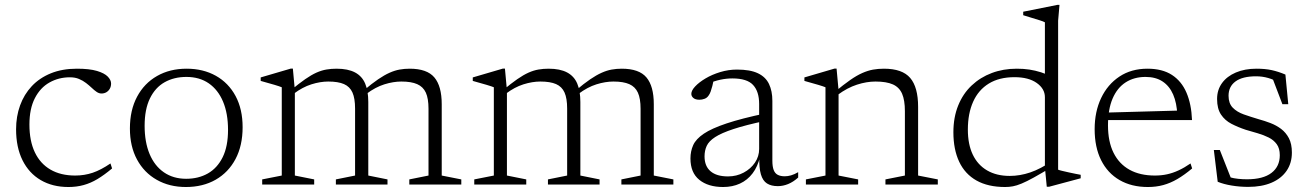

<svg xmlns="http://www.w3.org/2000/svg" viewBox="-20 -740 5248 770"><path d="M288.5 -464.5Q339 -464.5 369 -455.5Q399 -446.5 412.2 -432.8Q425.5 -419 425.5 -405Q425.5 -393.5 420.5 -384.5Q415.5 -375.5 406.8 -370.2Q398 -365 387 -365Q377 -365 367.5 -371.5Q358 -378 347.8 -387.8Q337.5 -397.5 325.2 -407Q313 -416.5 297.2 -423.2Q281.5 -430 260.5 -430Q215.5 -430 178.5 -409.2Q141.5 -388.5 119.8 -346.2Q98 -304 98 -240.5Q98 -174.5 119.8 -129Q141.5 -83.5 182.5 -59.8Q223.5 -36 281.5 -36Q318.5 -36 351.8 -47.2Q385 -58.5 423 -84.5L429.5 -64.5Q398.5 -38.5 371 -22Q343.5 -5.5 315.2 2.2Q287 10 254.5 10Q190.5 10 143.2 -17.8Q96 -45.5 70.2 -97.5Q44.5 -149.5 44.5 -221.5Q44.5 -273 60.5 -317.2Q76.5 -361.5 107.5 -394.5Q138.5 -427.5 184 -446Q229.5 -464.5 288.5 -464.5Z M726.5 -23Q776 -23 813.8 -44.5Q851.5 -66 873 -109.5Q894.5 -153 894.5 -219Q894.5 -285 874.5 -332.5Q854.5 -380 817.2 -405.8Q780 -431.5 727.5 -431.5Q678 -431.5 640.2 -410.2Q602.5 -389 581.2 -345.2Q560 -301.5 560 -235.5Q560 -170 580 -122.2Q600 -74.5 637.5 -48.8Q675 -23 726.5 -23ZM725.5 10Q659.5 10 608.8 -18.8Q558 -47.5 529.5 -100.2Q501 -153 501 -224.5Q501 -298.5 529.8 -352.2Q558.5 -406 609.8 -435.2Q661 -464.5 728.5 -464.5Q795 -464.5 845.8 -436Q896.5 -407.5 924.8 -354.8Q953 -302 953 -230Q953 -156 924.5 -102.2Q896 -48.5 844.8 -19.2Q793.5 10 725.5 10Z M1162.5 -378V-36L1240 -20.5V0H1031.5V-20.5L1110 -36V-390Q1102 -393.5 1080.8 -399.8Q1059.5 -406 1025.5 -415.5V-429.5L1146.5 -465H1154.5ZM1457 -331V-36L1534 -20.5V0H1327V-20.5L1404 -36V-304.5Q1404 -345.5 1393.5 -369Q1383 -392.5 1359.5 -402.8Q1336 -413 1296.5 -413Q1264.5 -413 1228.8 -401.8Q1193 -390.5 1158 -364L1147 -378.5Q1179.5 -405.5 1204 -422.5Q1228.5 -439.5 1249.2 -448.8Q1270 -458 1289.2 -461.2Q1308.5 -464.5 1329.5 -464.5Q1375.5 -464.5 1403.8 -449.5Q1432 -434.5 1444.5 -404.8Q1457 -375 1457 -331ZM1751.5 -322V-36L1830 -20.5V0H1621.5V-20.5L1698.5 -36V-303.5Q1698.5 -345 1687.8 -368.5Q1677 -392 1653.2 -402.5Q1629.5 -413 1589.5 -413Q1557.5 -413 1521.5 -401.8Q1485.5 -390.5 1449.5 -363.5L1439 -377.5Q1471.5 -405 1496.5 -422Q1521.5 -439 1542.2 -448.2Q1563 -457.5 1582.5 -461Q1602 -464.5 1623 -464.5Q1692.5 -464.5 1722 -429.5Q1751.5 -394.5 1751.5 -322Z M2013 -378V-36L2090.5 -20.5V0H1882V-20.5L1960.5 -36V-390Q1952.5 -393.5 1931.2 -399.8Q1910 -406 1876 -415.5V-429.5L1997 -465H2005ZM2307.5 -331V-36L2384.5 -20.5V0H2177.5V-20.5L2254.5 -36V-304.5Q2254.5 -345.5 2244 -369Q2233.5 -392.5 2210 -402.8Q2186.5 -413 2147 -413Q2115 -413 2079.2 -401.8Q2043.5 -390.5 2008.5 -364L1997.5 -378.5Q2030 -405.5 2054.5 -422.5Q2079 -439.5 2099.8 -448.8Q2120.5 -458 2139.8 -461.2Q2159 -464.5 2180 -464.5Q2226 -464.5 2254.2 -449.5Q2282.5 -434.5 2295 -404.8Q2307.5 -375 2307.5 -331ZM2602 -322V-36L2680.5 -20.5V0H2472V-20.5L2549 -36V-303.5Q2549 -345 2538.2 -368.5Q2527.5 -392 2503.8 -402.5Q2480 -413 2440 -413Q2408 -413 2372 -401.8Q2336 -390.5 2300 -363.5L2289.5 -377.5Q2322 -405 2347 -422Q2372 -439 2392.8 -448.2Q2413.5 -457.5 2433 -461Q2452.5 -464.5 2473.5 -464.5Q2543 -464.5 2572.5 -429.5Q2602 -394.5 2602 -322Z M3051 -285.5 3050 -255.5Q2970 -238.5 2921.5 -222.5Q2873 -206.5 2848 -190.2Q2823 -174 2814.2 -155Q2805.5 -136 2805.5 -113Q2805.5 -73.5 2829.8 -53Q2854 -32.5 2899.5 -32.5Q2934 -32.5 2962.5 -47.8Q2991 -63 3007.8 -88Q3024.5 -113 3024.5 -142.5V-323Q3024.5 -373 3000.2 -399.2Q2976 -425.5 2917 -425.5Q2893 -425.5 2868.5 -420.2Q2844 -415 2816 -403L2843 -423Q2840 -408 2836.8 -395.2Q2833.5 -382.5 2830 -372.8Q2826.5 -363 2821.5 -356.5Q2815.5 -347.5 2805.5 -343.8Q2795.5 -340 2785 -340Q2769 -340 2760.8 -347Q2752.5 -354 2752.5 -363.5Q2752.5 -377 2768 -393.5Q2783.5 -410 2809.5 -425.5Q2835.5 -441 2868.5 -451Q2901.5 -461 2935.5 -461Q2988.5 -461 3019.5 -446.2Q3050.5 -431.5 3064 -403.2Q3077.5 -375 3077.5 -335.5V-95.5Q3077.5 -72 3082.8 -58.2Q3088 -44.5 3099.2 -38.8Q3110.5 -33 3127 -33Q3139.5 -33 3152.5 -36.8Q3165.5 -40.5 3181 -49.5V-28Q3161 -10 3140.5 -1.8Q3120 6.5 3099.5 6.5Q3073 6.5 3056 -4.2Q3039 -15 3031.5 -40.8Q3024 -66.5 3025 -111.5L3028.5 -113Q3019 -72 2998.2 -44.8Q2977.5 -17.5 2947.5 -3.8Q2917.5 10 2880 10Q2820 10 2784.5 -18.8Q2749 -47.5 2749 -104.5Q2749 -133.5 2760 -158Q2771 -182.5 2802.5 -203.8Q2834 -225 2893.8 -245Q2953.5 -265 3051 -285.5Z M3343 -378V-36L3421.5 -20.5V0H3212V-20.5L3290.5 -36V-390Q3282.5 -393.5 3261.2 -399.8Q3240 -406 3206 -415.5V-429.5L3327 -465H3335ZM3531 -20.5 3609 -36V-294Q3609 -338 3597.8 -364Q3586.5 -390 3560.8 -401.5Q3535 -413 3491 -413Q3455.5 -413 3416.8 -400.5Q3378 -388 3339.5 -359.5L3328 -371.5Q3363 -400.5 3389.5 -419Q3416 -437.5 3438.2 -447.2Q3460.5 -457 3481.2 -460.8Q3502 -464.5 3525 -464.5Q3598.5 -464.5 3630.2 -427.5Q3662 -390.5 3662 -311.5V-36L3741 -20.5V0H3531Z M4170.5 -350Q4170.5 -384 4137.8 -407.2Q4105 -430.5 4048.5 -430.5Q3987.5 -430.5 3945.8 -405Q3904 -379.5 3882.8 -332.2Q3861.5 -285 3861.5 -220Q3861.5 -161.5 3881.2 -120Q3901 -78.5 3938.8 -56.5Q3976.5 -34.5 4029.5 -34.5Q4070.5 -34.5 4111.8 -48.5Q4153 -62.5 4200 -94.5V-71Q4155.5 -44.5 4126.2 -28.2Q4097 -12 4077 -3.8Q4057 4.5 4042 7.2Q4027 10 4011 10Q3942.5 10 3896.2 -16Q3850 -42 3826.8 -91.2Q3803.5 -140.5 3803.5 -209.5Q3803.5 -269.5 3822.8 -317Q3842 -364.5 3876.8 -397.2Q3911.5 -430 3957.5 -447.2Q4003.5 -464.5 4057.5 -464.5Q4085 -464.5 4108.2 -461Q4131.5 -457.5 4155.2 -450Q4179 -442.5 4207 -428.5L4170.5 -398V-650.5Q4164.5 -654 4149.2 -658.8Q4134 -663.5 4116 -669Q4098 -674.5 4083.5 -679V-693L4220.5 -720.5H4229L4223.5 -657V-59.5Q4228 -57.5 4239.5 -54.8Q4251 -52 4265.5 -48.8Q4280 -45.5 4293 -43Q4306 -40.5 4314 -39V-25L4187 9H4178L4170.5 -68.5Z M4582 -464.5Q4641.5 -464.5 4680 -439.5Q4718.5 -414.5 4738.2 -368.5Q4758 -322.5 4760.5 -258.5H4417L4415.5 -288.5L4724 -297L4701.5 -279Q4699.5 -327 4684.8 -361Q4670 -395 4642.5 -413.2Q4615 -431.5 4574 -431.5Q4528.5 -431.5 4494.5 -409.8Q4460.5 -388 4442 -344.8Q4423.5 -301.5 4423.5 -237.5Q4423.5 -172 4445.8 -127.2Q4468 -82.5 4510 -59.2Q4552 -36 4611.5 -36Q4637.5 -36 4660.5 -41Q4683.5 -46 4706.8 -56.8Q4730 -67.5 4754.5 -84.5L4761 -64.5Q4730 -38.5 4701.8 -22Q4673.5 -5.5 4645 2.2Q4616.5 10 4583.5 10Q4518 10 4470 -17.8Q4422 -45.5 4396 -97.5Q4370 -149.5 4370 -222Q4370 -292 4396 -346.8Q4422 -401.5 4469.5 -433Q4517 -464.5 4582 -464.5Z M5019 -464.5Q5053.5 -464.5 5080 -458.8Q5106.5 -453 5135 -441L5146.5 -322H5123L5078 -440L5118.5 -403.5Q5090 -420.5 5066.2 -427.2Q5042.5 -434 5017.5 -434Q4963 -434 4935 -413.5Q4907 -393 4907 -356Q4907 -325.5 4923.8 -308.2Q4940.5 -291 4968 -281.2Q4995.5 -271.5 5027.5 -262Q5051.5 -255.5 5075 -246.5Q5098.5 -237.5 5117.8 -223Q5137 -208.5 5149 -185.8Q5161 -163 5161 -128Q5161 -86 5139.8 -55Q5118.5 -24 5079.2 -7.2Q5040 9.5 4986 9.5Q4952.5 9.5 4920.2 4.2Q4888 -1 4863.5 -11L4848 -138.5H4872L4922.5 -10.5L4879.5 -41.5Q4895 -34 4911.8 -29.2Q4928.5 -24.5 4946 -22.8Q4963.5 -21 4981 -21Q5045.5 -21 5079 -46.5Q5112.5 -72 5112.5 -117.5Q5112.5 -145 5100.2 -161.8Q5088 -178.5 5068 -188.5Q5048 -198.5 5024 -205.5Q5000 -212.5 4976 -219.5Q4944.5 -230 4918.5 -243.5Q4892.5 -257 4876.8 -280.5Q4861 -304 4861 -343Q4861 -379.5 4880.8 -406.8Q4900.5 -434 4936.2 -449.2Q4972 -464.5 5019 -464.5Z"/></svg>

Font: Newsreader Light
Style: Regular
Weight: 300
Designer: Hugues Gentile
Foundry: Production Type
Version: Version 1.003